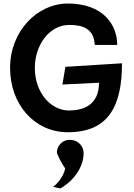

<svg xmlns="http://www.w3.org/2000/svg" viewBox="-20 -735 756 1086"><path d="M670 -377 350 -357 333 -257 540 -267C540 -137 446 -110 370 -110C269 -110 177 -209 177 -351C177 -480 259 -594 372 -594C449 -594 511 -573 516 -481H643C643 -597 561 -715 364 -715C189 -715 37 -557 37 -351C37 -144 175 13 364 13C598 13 670 -141 670 -377ZM453 131C453 93 424 61 387 57C338 49 300 88 302 131C316 165 334 197 349 218C338 269 299 309 280 322C294 325 308 328 321 331C399 287 453 208 453 131Z"/></svg>

Font: Bluebird
Style: Regular
Weight: 400
Designer: Jasper
Foundry: Cannot Into Space Fonts
Version: Version 0.98